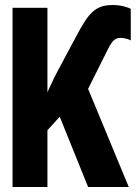

<svg xmlns="http://www.w3.org/2000/svg" viewBox="-20 -745 541 765"><path d="M30 0H169V-226L218 -280L331 0H493L331 -391L410 -549C427 -583 439 -594 460 -594C477 -594 492 -589 501 -584V-710C486 -717 461 -725 429 -725C360 -725 333 -694 283 -599L221 -483C206 -456 184 -412 169 -377V-714H30Z"/></svg>

Font: Noto Sans Mono ExtraCondensed ExtraBold
Style: Regular
Weight: 800
Width: 2
Designer: Monotype Design Team
Foundry: Monotype Imaging Inc.
Version: Version 2.014